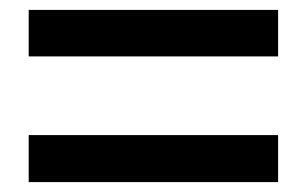

<svg xmlns="http://www.w3.org/2000/svg" viewBox="-20 -567 620 388"><path d="M38 -453V-547H542V-453ZM38 -199V-294H542V-199Z"/></svg>

Font: Noto Sans HK SemiBold
Style: Regular
Weight: 600
Version: Version 2.004-H2;hotconv 1.0.118;makeotfexe 2.5.65603